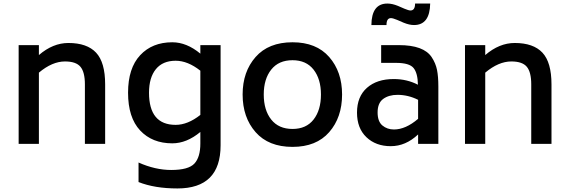

<svg xmlns="http://www.w3.org/2000/svg" viewBox="-20 -810 3205 1081"><path d="M365 -568Q470 -568 521 -513.5Q572 -459 572 -335V0H458V-335Q458 -404 433 -434Q408 -464 346 -464Q274 -464 199 -401V0H85V-556H199V-500Q278 -568 365 -568Z M1108 -556H1222V8Q1222 251 979 251Q851 251 760 215V105Q854 147 944 147Q1041 147 1074.5 111Q1108 75 1108 -2V-67Q1031 -3 950 -3Q837 -3 769 -75.5Q701 -148 701 -288Q701 -426 769 -499Q837 -572 950 -572Q1031 -572 1108 -508ZM969 -107Q1037 -107 1108 -163V-412Q1037 -468 969 -468Q896 -468 857.5 -420.5Q819 -373 819 -288Q819 -107 969 -107Z M1627 17Q1492 17 1419 -66Q1346 -149 1346 -278Q1346 -406 1419 -489Q1492 -572 1627 -572Q1761 -572 1833.5 -489Q1906 -406 1906 -278Q1906 -149 1833.5 -66Q1761 17 1627 17ZM1627 -84Q1704 -84 1745.5 -137Q1787 -190 1787 -278Q1787 -365 1745.5 -418Q1704 -471 1627 -471Q1549 -471 1507 -418Q1465 -365 1465 -278Q1465 -190 1507 -137Q1549 -84 1627 -84Z M2181 -708Q2156 -708 2156 -669H2071Q2072 -790 2161 -790Q2188 -790 2220 -777L2257 -761Q2281 -751 2291 -751Q2317 -751 2317 -790H2402Q2400 -669 2311 -669Q2285 -669 2253 -682L2216 -698Q2192 -708 2181 -708ZM2225 -556Q2296 -556 2342 -539Q2388 -522 2410.5 -488Q2433 -454 2440.5 -416.5Q2448 -379 2448 -323V0H2334V-53Q2264 13 2180 13Q2096 13 2043 -37.5Q1990 -88 1990 -176Q1990 -266 2046 -315.5Q2102 -365 2197 -365Q2271 -365 2333 -333Q2332 -398 2308.5 -427Q2285 -456 2210 -456H2126V-556ZM2198 -81Q2264 -81 2334 -141V-248Q2278 -276 2218 -276Q2169 -276 2137.5 -253Q2106 -230 2106 -177Q2106 -126 2133 -103.5Q2160 -81 2198 -81Z M2878 -568Q2983 -568 3034 -513.5Q3085 -459 3085 -335V0H2971V-335Q2971 -404 2946 -434Q2921 -464 2859 -464Q2787 -464 2712 -401V0H2598V-556H2712V-500Q2791 -568 2878 -568Z"/></svg>

Font: Biryani DemiBold
Style: Regular
Weight: 600
Designer: Dan Reynolds and Mathieu Réguer
Foundry: Dan Reynolds and Mathieu Réguer
Version: Version 1.003;PS 001.003;hotconv 1.0.70;makeotf.lib2.5.58329